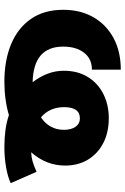

<svg xmlns="http://www.w3.org/2000/svg" viewBox="135 -702 579 889"><g transform="rotate(90 424.5 -257.5)"><path d="M358.4 11.7Q259.3 11.7 184.3 -19.5Q109.4 -50.8 67.4 -111.6Q25.4 -172.4 25.4 -260.7Q25.4 -340.8 59.8 -400.6Q94.2 -460.4 156.5 -493.9Q218.8 -527.3 302.7 -527.3V-393.6Q252 -393.6 223.9 -356.9Q195.8 -320.3 195.8 -260.7Q195.8 -122.6 360.8 -119.1Q335.9 -150.9 321.8 -187.3Q307.6 -223.6 307.6 -263.7Q307.6 -327.1 335.9 -373.8Q364.3 -420.4 414.1 -446Q463.9 -471.7 527.8 -471.7Q592.8 -471.7 642.1 -446.3Q691.4 -420.9 719 -375.5Q746.6 -330.1 746.6 -269.5Q746.6 -182.1 685.1 -112.3Q708 -113.3 727.3 -118.9Q746.6 -124.5 775.4 -137.2L828.1 -17.6Q798.8 -3.9 754.2 3.9Q709.5 11.7 660.6 11.7Q619.6 11.7 582.8 6.8Q545.9 2 513.2 -9.3Q478.5 1 439.7 6.3Q400.9 11.7 358.4 11.7ZM523.4 -157.7Q550.8 -175.8 565.9 -202.6Q581.1 -229.5 581.1 -264.2Q581.1 -297.9 566.9 -317.9Q552.7 -337.9 527.8 -337.9Q476.1 -337.9 476.1 -264.2Q476.1 -232.9 487.5 -205.6Q499 -178.2 523.4 -157.7Z"/></g></svg>

Font: Inter Display ExtraBold
Style: Regular
Weight: 800
Designer: Rasmus Andersson
Foundry: rsms
Version: Version 4.000;git-a52131595